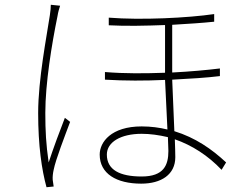

<svg xmlns="http://www.w3.org/2000/svg" viewBox="-20 -766 1040 805"><path d="M193 -746C193 -735 192 -721 189 -702C176 -615 140 -433 140 -292C140 -155 155 -54 175 19L205 16C204 9 202 -3 201 -12C200 -25 202 -41 205 -54C213 -96 253 -199 274 -255L252 -272C233 -224 202 -140 184 -85C173 -161 170 -217 170 -293C170 -416 197 -581 221 -698C224 -717 228 -729 232 -742ZM902 -479C845 -472 778 -466 702 -462V-662C770 -666 831 -670 878 -675V-707C769 -691 572 -681 436 -692V-660C508 -656 591 -658 672 -661V-461C588 -458 504 -457 420 -464V-432C504 -427 588 -427 672 -431C675 -367 679 -287 682 -223C649 -231 613 -236 574 -236C446 -236 398 -170 398 -118C398 -38 468 4 572 4C656 4 715 -34 715 -107C715 -126 714 -151 713 -182C785 -157 852 -114 909 -54L928 -85C868 -141 799 -189 711 -216C708 -284 705 -364 702 -432C778 -436 846 -440 902 -447ZM686 -133C686 -74 667 -26 574 -26C482 -26 428 -54 428 -118C428 -170 486 -205 574 -205C609 -205 645 -200 684 -191C685 -166 686 -145 686 -133Z"/></svg>

Font: SSpoqa Han Sans Neo Thin
Style: Regular
Weight: 100
Designer: [Spoqa Han Sans Neo] Dong-huui Kim  Younghwa Kang  Yujin Lee  [Noto Sans] Ryoko NISHIZUKA  (kana & ideographs); Paul D. 
Foundry: Spoqa (http://www.spoqa-han-sans.com)
Version: Version 1.000